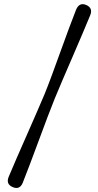

<svg xmlns="http://www.w3.org/2000/svg" viewBox="-20 -773 476 934"><path d="M246.5 -294Q232 -258.5 211.2 -203.5Q190.5 -148.5 168 -87.8Q145.5 -27 125 27.2Q104.5 81.5 90.5 116.5Q75.5 152 41.5 137Q7.5 122.5 22.5 86.5Q37 51.5 60.2 -1.8Q83.5 -55 109.5 -114Q135.5 -173 158.8 -226.5Q182 -280 197 -315.5Q211.5 -351 231.8 -405.8Q252 -460.5 273.8 -521Q295.5 -581.5 315.8 -636Q336 -690.5 350 -725.5Q366 -763.5 400 -748.5Q433.5 -733.5 418.5 -698Q404 -662.5 381.2 -609Q358.5 -555.5 332.8 -496.2Q307 -437 284 -383.2Q261 -329.5 246.5 -294Z"/></svg>

Font: Fraunces 72pt S050 SemiBold
Style: Regular
Weight: 600
Version: Version 1.000; ttfautohint (v1.8.3)